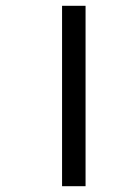

<svg xmlns="http://www.w3.org/2000/svg" viewBox="-20 -642 419 662"><path d="M194 -622H275V0H194Z"/></svg>

Font: Noto Sans Limbu
Style: Regular
Weight: 400
Designer: Monotype Design Team
Foundry: Monotype Imaging Inc.
Version: Version 2.004; ttfautohint (v1.8.4.7-5d5b)